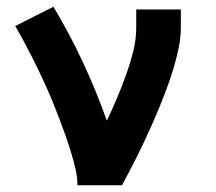

<svg xmlns="http://www.w3.org/2000/svg" viewBox="-20 -548 640 568"><path d="M209 0Q209 -25 203 -50Q197 -75 189.5 -99.5Q182 -124 173.5 -148Q165 -172 156 -195.5Q147 -219 137.5 -242.5Q128 -266 117.5 -289.5Q107 -313 96 -336Q85 -359 73.5 -381.5Q62 -404 50 -426.5Q38 -449 25 -471L138 -528Q186 -448 225.5 -363.5Q265 -279 296 -191Q312 -224 326 -257.5Q340 -291 352.5 -325.5Q365 -360 374 -395.5Q383 -431 383 -468V-520H515V-468Q515 -437 508.5 -406Q502 -375 493 -345Q484 -315 473 -285.5Q462 -256 450 -227Q438 -198 425 -169Q412 -140 398.5 -112Q385 -84 370.5 -56Q356 -28 341 0Z"/></svg>

Font: Iosevka HT Extrabold Extended
Style: Regular
Weight: 800
Width: 7
Monospace: yes
Designer: Belleve Invis
Foundry: Belleve Invis
Version: Version 32.3.0; ttfautohint (v1.8.4)